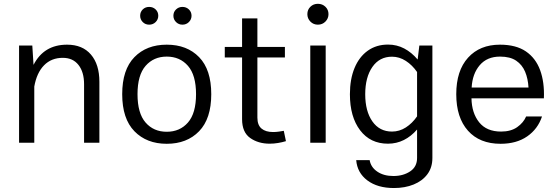

<svg xmlns="http://www.w3.org/2000/svg" viewBox="-20 -742 2885 998"><path d="M158.2 0H79.1V-505.4H147.9L154.3 -404.8Q208 -509.8 328.6 -509.8Q408.7 -509.8 452.6 -458.5Q496.6 -407.2 496.6 -316.9V0H417V-304.2Q417 -367.7 387.9 -404.5Q358.9 -441.4 306.2 -441.4Q247.1 -441.4 209 -402.6Q170.9 -363.8 158.2 -292Z M846.7 -509.8Q952.1 -509.8 1015.1 -444.8Q1078.1 -379.9 1078.1 -252.4Q1078.1 -125 1014.9 -59.8Q951.7 5.4 846.7 5.4Q742.2 5.4 678.7 -59.8Q615.2 -125 615.2 -252.4Q615.2 -379.9 678.5 -444.8Q741.7 -509.8 846.7 -509.8ZM846.7 -447.8Q778.8 -447.8 736.8 -399.7Q694.8 -351.6 694.8 -252.4Q694.8 -153.3 736.6 -105.2Q778.3 -57.1 846.7 -57.1Q915 -57.1 957 -105.2Q999 -153.3 999 -252.4Q999 -351.6 957 -399.7Q915 -447.8 846.7 -447.8ZM708.5 -660.2Q708.5 -679.7 721.9 -692.9Q735.4 -706.1 755.4 -706.1Q775.4 -706.1 789.1 -692.9Q802.7 -679.7 802.7 -660.2Q802.7 -641.1 789.1 -627.4Q775.4 -613.8 755.4 -613.8Q735.4 -613.8 721.9 -627.4Q708.5 -641.1 708.5 -660.2ZM881.3 -660.2Q881.3 -679.7 895 -692.9Q908.7 -706.1 928.2 -706.1Q948.2 -706.1 961.9 -692.9Q975.6 -679.7 975.6 -660.2Q975.6 -641.1 961.9 -627.4Q948.2 -613.8 928.2 -613.8Q908.7 -613.8 895 -627.4Q881.3 -641.1 881.3 -660.2Z M1455.1 -62 1466.3 -8.3Q1446.8 -2.4 1425.3 1.2Q1403.8 4.9 1381.8 4.9Q1322.3 4.9 1280.3 -24.9Q1238.3 -54.7 1238.3 -122.6V-443.4H1148.4V-498H1238.3V-646.5H1317.9V-498H1460.9V-443.4H1317.9V-130.4Q1317.9 -91.8 1339.4 -73.7Q1360.8 -55.7 1399.4 -55.7Q1414.1 -55.7 1429.7 -57.9Q1445.3 -60.1 1455.1 -62Z M1577.6 -668.5Q1577.6 -691.4 1593.3 -706.8Q1608.9 -722.2 1632.3 -722.2Q1655.8 -722.2 1671.6 -706.8Q1687.5 -691.4 1687.5 -668.5Q1687.5 -646 1671.6 -629.9Q1655.8 -613.8 1632.3 -613.8Q1608.9 -613.8 1593.3 -629.9Q1577.6 -646 1577.6 -668.5ZM1592.8 -505.4H1672.9V0H1592.8Z M1798.8 -252Q1798.8 -330.6 1822.8 -388.4Q1846.7 -446.3 1891.4 -478.3Q1936 -510.3 1997.1 -510.3Q2042.5 -510.3 2081.1 -490Q2119.6 -469.7 2150.9 -432.6L2159.7 -505.4H2227.5V79.1Q2227.5 128.9 2201.4 163.8Q2175.3 198.7 2130.1 217Q2085 235.4 2027.8 235.4Q1942.4 235.4 1889.6 195.8Q1836.9 156.2 1831.5 90.3H1901.4Q1907.7 127.4 1941.2 150.1Q1974.6 172.9 2024.9 172.9Q2075.7 172.9 2111.8 148.9Q2147.9 125 2147.9 79.1V-68.8Q2117.2 -33.2 2079.1 -14.2Q2041 4.9 1996.6 4.9Q1904.8 4.9 1851.8 -64.9Q1798.8 -134.8 1798.8 -252ZM1878.4 -252Q1878.4 -164.1 1915.5 -111.1Q1952.6 -58.1 2017.6 -58.1Q2056.2 -58.1 2089.6 -79.6Q2123 -101.1 2147.9 -137.2V-367.7Q2123 -403.8 2089.4 -425.5Q2055.7 -447.3 2017.6 -447.3Q1952.6 -447.3 1915.5 -393.8Q1878.4 -340.3 1878.4 -252Z M2430.7 -231Q2432.1 -154.3 2470.7 -106.2Q2509.3 -58.1 2584.5 -58.1Q2635.7 -58.1 2668.5 -81.3Q2701.2 -104.5 2714.8 -136.7H2797.4Q2775.9 -71.8 2720.5 -33.2Q2665 5.4 2582 5.4Q2473.1 5.4 2412.4 -62.7Q2351.6 -130.9 2351.6 -252.4Q2351.6 -374.5 2412.8 -442.1Q2474.1 -509.8 2578.6 -509.8Q2662.1 -509.8 2713.4 -474.9Q2764.6 -439.9 2787.6 -377.2Q2810.5 -314.5 2807.1 -231ZM2431.6 -287.1H2727.1Q2724.6 -333 2709.5 -369.1Q2694.3 -405.3 2663.1 -426.5Q2631.8 -447.8 2579.1 -447.8Q2511.7 -447.8 2473.6 -403.1Q2435.5 -358.4 2431.6 -287.1Z"/></svg>

Font: Estedad-FD Regular
Style: FD-Regular
Weight: 400
Designer: Amin Abedi
Version: Version 7.3